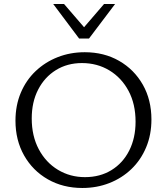

<svg xmlns="http://www.w3.org/2000/svg" viewBox="-20 -927 831 956"><path d="M390 9Q294 9 218.5 -34Q143 -77 100 -153Q57 -229 57 -326Q57 -402 83.5 -465Q110 -528 157.5 -573Q205 -618 267.5 -642.5Q330 -667 402 -667Q498 -667 573 -624Q648 -581 691 -505.5Q734 -430 734 -332Q734 -256 707.5 -193Q681 -130 634 -85Q587 -40 524.5 -15.5Q462 9 390 9ZM403 -45Q478 -45 535 -80Q592 -115 623.5 -177.5Q655 -240 655 -321Q655 -409 620 -474.5Q585 -540 524.5 -576.5Q464 -613 388 -613Q315 -613 258.5 -578Q202 -543 170 -481Q138 -419 138 -337Q138 -250 173 -184Q208 -118 268.5 -81.5Q329 -45 403 -45ZM374 -735 387 -778 498 -907H553L423 -735ZM374 -735 245 -907H299L411 -777L423 -735Z"/></svg>

Font: Ysabeau Office
Style: Regular
Weight: 400
Designer: Christian Thalmann (Catharsis Fonts)
Version: Version 2.001;gftools[0.9.30]; featfreeze: tnum,lnum,ss02